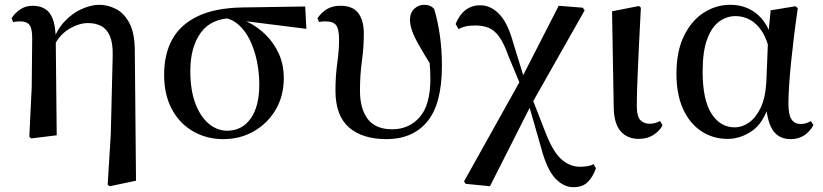

<svg xmlns="http://www.w3.org/2000/svg" viewBox="-20 -563 3423 799"><path d="M102 6 112 -201 114 -404Q114 -445 102.5 -459.5Q91 -474 65 -474Q58 -474 50.5 -473.5Q43 -473 35 -471L28 -487Q41 -508 63.5 -523.5Q86 -539 117 -539Q145 -539 166.5 -526.5Q188 -514 199.5 -484.5Q211 -455 212 -402V-398L216 0L110 13ZM428 206 441 -4 449 -332Q450 -383 437.5 -412.5Q425 -442 401.5 -454.5Q378 -467 346 -467Q310 -467 270 -444Q230 -421 205 -373L194 -382H197Q215 -438 248.5 -473.5Q282 -509 321 -526Q360 -543 393 -543Q429 -543 463 -525.5Q497 -508 519 -466Q541 -424 541 -350L546 189L437 212Z M909 16Q840 16 783.5 -16.5Q727 -49 695 -109Q663 -169 663 -252Q663 -338 697 -399.5Q731 -461 803 -495.5Q875 -530 989 -532L1250 -536L1255 -443L976 -478L954 -488Q860 -488 816 -427.5Q772 -367 772 -268Q772 -188 793 -132.5Q814 -77 849 -48Q884 -19 925 -19Q987 -19 1023 -69.5Q1059 -120 1059 -211Q1059 -261 1049 -309Q1039 -357 1019.5 -397Q1000 -437 970.5 -462Q941 -487 903 -490L921 -499Q967 -493 1010 -472Q1053 -451 1087 -417Q1121 -383 1141 -338Q1161 -293 1161 -238Q1161 -164 1127.5 -107Q1094 -50 1037 -17Q980 16 909 16Z M1589 16Q1488 16 1432 -33Q1376 -82 1376 -186Q1376 -247 1383.5 -300Q1391 -353 1391 -397Q1391 -442 1379 -458Q1367 -474 1335 -474Q1328 -474 1321 -473.5Q1314 -473 1308 -471L1301 -487Q1319 -513 1342 -526Q1365 -539 1397 -539Q1448 -539 1471 -508.5Q1494 -478 1494 -423Q1494 -366 1486 -308.5Q1478 -251 1478 -186Q1478 -110 1510.5 -67.5Q1543 -25 1612 -25Q1682 -25 1726.5 -75.5Q1771 -126 1771 -236Q1771 -266 1768 -299Q1765 -332 1759 -365L1777 -364L1780 -281Q1745 -337 1724 -374Q1703 -411 1694.5 -436Q1686 -461 1686 -480Q1686 -509 1703.5 -526Q1721 -543 1745 -543Q1759 -543 1769.5 -538.5Q1780 -534 1787 -525Q1802 -475 1810.5 -415.5Q1819 -356 1819 -290Q1819 -130 1758 -57Q1697 16 1589 16Z M1918 202 1911 192 2151 -238 2305 -539 2405 -531 2413 -520 2191 -128 2019 212ZM2366 216Q2325 216 2290.5 179Q2256 142 2233 56L2178 -136H2169L2193 -158L2251 -9Q2282 70 2317 100.5Q2352 131 2394 131Q2410 131 2425 128.5Q2440 126 2450 120L2460 137Q2447 174 2425.5 195Q2404 216 2366 216ZM2149 -202 2095 -332Q2077 -383 2057.5 -410Q2038 -437 2014 -447Q1990 -457 1958 -457Q1933 -457 1917 -453Q1901 -449 1888 -442L1876 -463Q1891 -501 1917 -521Q1943 -541 1978 -541Q2021 -541 2055 -507Q2089 -473 2110 -404L2165 -225H2177Z M2638 15Q2591 15 2563 -16.5Q2535 -48 2534 -116L2527 -516L2639 -538L2647 -531Q2642 -439 2639 -374Q2636 -309 2634 -263Q2632 -217 2631 -183.5Q2630 -150 2630 -123Q2630 -78 2645 -63Q2660 -48 2683 -48Q2697 -48 2707.5 -51.5Q2718 -55 2727 -59L2737 -42Q2728 -21 2701.5 -3Q2675 15 2638 15Z M3008 15Q2947 15 2898.5 -17Q2850 -49 2822.5 -109.5Q2795 -170 2795 -256Q2795 -350 2826.5 -414Q2858 -478 2909 -510.5Q2960 -543 3019 -543Q3088 -543 3135.5 -500Q3183 -457 3200 -372H3207L3186 -336Q3174 -396 3152 -430.5Q3130 -465 3101.5 -480.5Q3073 -496 3041 -496Q3004 -496 2973 -473.5Q2942 -451 2923 -400.5Q2904 -350 2904 -265Q2904 -148 2940.5 -90.5Q2977 -33 3038 -33Q3067 -33 3095.5 -52Q3124 -71 3144.5 -112.5Q3165 -154 3169 -221L3177 -417L3187 -520L3290 -537L3300 -529Q3292 -475 3285 -418.5Q3278 -362 3272.5 -308.5Q3267 -255 3264 -209.5Q3261 -164 3261 -132Q3261 -85 3274 -66Q3287 -47 3312 -47Q3326 -47 3335.5 -50.5Q3345 -54 3354 -59L3365 -43Q3353 -18 3328.5 -1Q3304 16 3271 16Q3224 16 3199 -17Q3174 -50 3167 -127L3181 -129Q3156 -49 3108 -17Q3060 15 3008 15Z"/></svg>

Font: Noto Serif KR SemiBold
Style: Regular
Weight: 600
Designer: Ryoko NISHIZUKA 西塚涼子 (kana & ideographs); Frank Grießhammer (Latin, Greek & Cyrillic); Wenlong ZHANG 张文龙 (bopomofo); San
Foundry: Adobe
Version: Version 2.003-H1;hotconv 1.1.1;makeotfexe 2.6.0